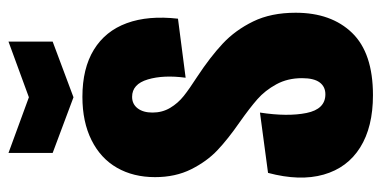

<svg xmlns="http://www.w3.org/2000/svg" viewBox="-243 -643 898 452"><g transform="rotate(-90 206.0 -417.0)"><path d="M25 -235 167 -254Q157 -189 166 -144.5Q175 -100 210 -100Q228 -100 238 -113.5Q248 -127 248 -155Q248 -189 233.5 -215.5Q219 -242 198.5 -260Q178 -278 144 -302Q105 -329 78.5 -354Q52 -379 33.5 -416Q15 -453 15 -501Q15 -552 37 -590.5Q59 -629 102 -650.5Q145 -672 204 -672Q271 -672 315 -645Q359 -618 377.5 -567.5Q396 -517 388 -447L249 -429Q256 -481 245 -518Q234 -555 204 -555Q187 -555 177 -542Q167 -529 167 -507Q167 -484 178 -465.5Q189 -447 206 -433.5Q223 -420 251 -402Q298 -371 329.5 -341.5Q361 -312 381.5 -270Q402 -228 402 -170Q402 -86 354.5 -37Q307 12 208 12Q133 12 85 -18Q37 -48 21 -104Q5 -160 25 -235ZM72 -742 203 -693 334 -742V-846L203 -798L72 -846Z"/></g></svg>

Font: Bricolage Grotesque 96pt Condensed ExBd
Style: Regular
Weight: 800
Width: 3
Designer: Mathieu Triay
Foundry: Atelier Triay
Version: Version 1.001;Glyphs 3.2 (3207)